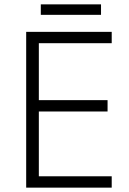

<svg xmlns="http://www.w3.org/2000/svg" viewBox="-20 -860 593 880"><path d="M492 0H100V-714H492V-662H158V-401H473V-349H158V-52H492ZM443 -840V-792H167V-840Z"/></svg>

Font: Noto Sans Light
Style: Regular
Weight: 300
Designer: Monotype Design Team
Foundry: Monotype Imaging Inc.
Version: Version 2.007